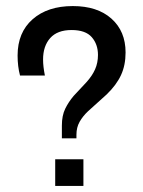

<svg xmlns="http://www.w3.org/2000/svg" viewBox="-20 -613 473 633"><path d="M184 -157V-199Q184 -232 195 -254.5Q206 -277 223 -297L265 -342Q284 -363 293.5 -384.5Q303 -406 303 -432Q303 -467 282.5 -490.5Q262 -514 216 -514Q169 -514 145.5 -487.5Q122 -461 122 -417Q122 -405 123.5 -392Q125 -379 128 -364H46Q42 -379 40 -395.5Q38 -412 38 -430Q38 -506 87.5 -549.5Q137 -593 220 -593Q301 -593 347.5 -551.5Q394 -510 394 -440Q394 -398 379 -365.5Q364 -333 332 -302L270 -246Q253 -230 242.5 -211.5Q232 -193 232 -169V-157ZM162 0V-88H255V0Z"/></svg>

Font: Rokkitt SemiBold Medium
Style: Regular
Weight: 500
Version: Version 3.103